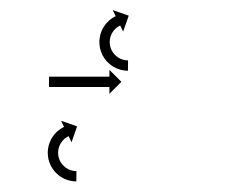

<svg xmlns="http://www.w3.org/2000/svg" viewBox="-20 -328 440 372"><path d="M76.3 -179.5C75.9 -179.5 75.4 -179.5 75 -179.5V-159.5C75.4 -159.5 75.9 -159.5 76.3 -159.5C77.6 -159.5 78.8 -159.5 80 -159.5C82 -159.5 83.9 -159.5 85.8 -159.5C88.3 -159.5 90.8 -159.5 93.3 -159.5C96.2 -159.5 99.2 -159.5 102.1 -159.5C105.4 -159.5 108.7 -159.5 112 -159.5C115.5 -159.5 119.1 -159.5 122.6 -159.5C126.2 -159.5 129.9 -159.5 133.5 -159.5C137.1 -159.5 140.8 -159.5 144.4 -159.5C147.9 -159.5 151.5 -159.5 155 -159.5C158.3 -159.5 161.6 -159.5 164.9 -159.5C167.8 -159.5 170.8 -159.5 173.7 -159.5C176.2 -159.5 178.7 -159.5 181.2 -159.5C183.1 -159.5 185 -159.5 187 -159.5C188.2 -159.5 189.4 -159.5 190.7 -159.5C191.1 -159.5 191.6 -159.5 192 -159.5V-146.3L215.2 -169.5L192 -192.7V-179.5C191.6 -179.5 191.1 -179.5 190.7 -179.5C189.4 -179.5 188.2 -179.5 187 -179.5C185 -179.5 183.1 -179.5 181.2 -179.5C178.7 -179.5 176.2 -179.5 173.7 -179.5C170.8 -179.5 167.8 -179.5 164.9 -179.5C161.6 -179.5 158.3 -179.5 155 -179.5C151.5 -179.5 147.9 -179.5 144.4 -179.5C140.8 -179.5 137.1 -179.5 133.5 -179.5C129.9 -179.5 126.2 -179.5 122.6 -179.5C119.1 -179.5 115.5 -179.5 112 -179.5C108.7 -179.5 105.4 -179.5 102.1 -179.5C99.2 -179.5 96.2 -179.5 93.3 -179.5C90.8 -179.5 88.3 -179.5 85.8 -179.5C83.9 -179.5 82 -179.5 80 -179.5C78.8 -179.5 77.6 -179.5 76.3 -179.5ZM126.4 23.5C126.9 23.5 127.4 23.5 127.9 23.5L128.1 3.5C127.7 3.5 127.3 3.5 126.8 3.5C126.8 3.5 126.9 3.5 126.9 3.5C127 3.5 127 3.5 127 3.5C125.9 3.4 124.8 3.4 123.8 3.3C123.8 3.3 123.8 3.3 123.9 3.3C124 3.3 124.1 3.3 124.1 3.3C122.4 3.1 120.7 2.7 119.1 2.4C119.1 2.4 119.2 2.4 119.3 2.4C119.4 2.5 119.6 2.5 119.6 2.5C117.4 1.9 115.3 1.2 113.2 0.3C113.2 0.3 113.3 0.4 113.5 0.4C113.6 0.5 113.8 0.6 113.8 0.6C111.4 -0.6 109.1 -1.9 106.9 -3.4C106.9 -3.4 107 -3.3 107.2 -3.2C107.3 -3.1 107.5 -3 107.5 -3C105.2 -4.8 103 -6.8 100.9 -8.9C100.9 -8.9 101.1 -8.8 101.2 -8.6C101.3 -8.5 101.5 -8.3 101.5 -8.3C99.5 -10.8 97.7 -13.4 96.2 -16.2C96.2 -16.2 96.3 -16 96.4 -15.8C96.5 -15.6 96.5 -15.5 96.5 -15.5C95.2 -18.4 94.1 -21.5 93.2 -24.7C93.2 -24.7 93.3 -24.4 93.3 -24.2C93.4 -24 93.4 -23.8 93.4 -23.8C92.9 -27 92.5 -30.2 92.5 -33.4C92.5 -33.4 92.5 -33.2 92.5 -33C92.5 -32.8 92.5 -32.6 92.5 -32.6C92.7 -35.8 93.2 -38.9 93.9 -41.9C93.9 -41.9 93.8 -41.7 93.8 -41.5C93.7 -41.3 93.7 -41.1 93.7 -41.1C94.6 -44 95.7 -46.7 97 -49.4C97 -49.4 96.9 -49.2 96.8 -49C96.7 -48.9 96.6 -48.7 96.6 -48.7C98 -51 99.5 -53.2 101.1 -55.3C101.1 -55.3 101 -55.2 100.9 -55C100.8 -54.9 100.7 -54.8 100.7 -54.8C102.2 -56.4 103.8 -58 105.5 -59.5C105.5 -59.5 105.4 -59.4 105.3 -59.3C105.2 -59.3 105.1 -59.2 105.1 -59.2C106.5 -60.2 107.9 -61.3 109.3 -62.2C109.3 -62.2 109.2 -62.2 109.1 -62.1C109.1 -62.1 109 -62 109 -62C109.9 -62.6 110.9 -63.1 111.9 -63.7C111.9 -63.7 111.8 -63.6 111.8 -63.6C111.8 -63.6 111.7 -63.6 111.7 -63.6C112.1 -63.8 112.5 -64 112.9 -64.1L118.6 -52.3L129.4 -83.2L98.4 -94L104.1 -82.1C103.7 -81.9 103.2 -81.7 102.8 -81.5C102.8 -81.5 102.7 -81.5 102.7 -81.4C102.7 -81.4 102.6 -81.4 102.6 -81.4C101.3 -80.7 100 -79.9 98.7 -79.2C98.7 -79.2 98.6 -79.1 98.5 -79.1C98.5 -79 98.4 -79 98.4 -79C96.4 -77.7 94.6 -76.3 92.7 -74.9C92.7 -74.9 92.6 -74.8 92.5 -74.7C92.4 -74.7 92.3 -74.6 92.3 -74.6C90.1 -72.6 87.9 -70.5 85.9 -68.2C85.9 -68.2 85.8 -68.1 85.7 -68C85.6 -67.9 85.5 -67.7 85.5 -67.7C83.3 -65 81.3 -62 79.4 -58.9C79.4 -58.9 79.4 -58.8 79.3 -58.6C79.2 -58.5 79.1 -58.3 79.1 -58.3C77.3 -54.7 75.8 -51 74.6 -47.2C74.6 -47.2 74.6 -47 74.5 -46.9C74.5 -46.7 74.4 -46.5 74.4 -46.5C73.4 -42.4 72.8 -38.2 72.5 -34C72.5 -34 72.5 -33.8 72.5 -33.6C72.5 -33.4 72.5 -33.2 72.5 -33.2C72.6 -28.9 73 -24.6 73.7 -20.3C73.7 -20.3 73.8 -20.1 73.8 -19.9C73.9 -19.7 73.9 -19.5 73.9 -19.5C75 -15.3 76.5 -11.1 78.4 -7.1C78.4 -7.1 78.5 -6.9 78.6 -6.7C78.6 -6.6 78.7 -6.4 78.7 -6.4C80.8 -2.7 83.2 0.9 85.9 4.2C85.9 4.2 86 4.3 86.1 4.5C86.3 4.6 86.4 4.8 86.4 4.8C89.1 7.7 92.1 10.4 95.2 12.8C95.2 12.8 95.4 12.9 95.5 13C95.6 13.1 95.8 13.2 95.8 13.2C98.8 15.2 101.9 17 105.1 18.6C105.1 18.6 105.2 18.6 105.4 18.7C105.5 18.8 105.7 18.8 105.7 18.8C108.4 20 111.3 21 114.2 21.8C114.2 21.8 114.3 21.8 114.4 21.8C114.6 21.9 114.7 21.9 114.7 21.9C116.9 22.4 119.2 22.8 121.5 23.1C121.5 23.1 121.6 23.1 121.7 23.1C121.8 23.2 121.9 23.2 121.9 23.2C123.3 23.3 124.8 23.4 126.3 23.5C126.3 23.5 126.3 23.5 126.4 23.5C126.4 23.5 126.4 23.5 126.4 23.5ZM226.5 -191C226.9 -191 227.4 -191 227.9 -191L228.1 -211C227.7 -211 227.3 -211 226.8 -211C226.8 -211 226.9 -211 226.9 -211C227 -211 227 -211 227 -211C225.9 -211 224.9 -211.1 223.8 -211.2C223.8 -211.2 223.9 -211.2 223.9 -211.2C224 -211.2 224.1 -211.2 224.1 -211.2C222.4 -211.4 220.7 -211.7 219.1 -212.1C219.1 -212.1 219.2 -212.1 219.3 -212C219.4 -212 219.6 -212 219.6 -212C217.4 -212.6 215.3 -213.3 213.2 -214.2C213.2 -214.2 213.4 -214.1 213.5 -214C213.6 -214 213.8 -213.9 213.8 -213.9C211.4 -215.1 209.1 -216.4 206.9 -217.9C206.9 -217.9 207 -217.8 207.2 -217.7C207.3 -217.6 207.5 -217.5 207.5 -217.5C205.2 -219.3 203 -221.3 201 -223.4C201 -223.4 201.1 -223.3 201.2 -223.1C201.3 -223 201.5 -222.8 201.5 -222.8C199.5 -225.3 197.7 -227.9 196.2 -230.7C196.2 -230.7 196.3 -230.5 196.4 -230.3C196.5 -230.1 196.6 -229.9 196.6 -229.9C195.2 -232.9 194.1 -236 193.2 -239.1C193.2 -239.1 193.3 -238.9 193.3 -238.7C193.4 -238.5 193.4 -238.3 193.4 -238.3C192.9 -241.5 192.6 -244.7 192.5 -247.9C192.5 -247.9 192.5 -247.7 192.5 -247.5C192.5 -247.3 192.5 -247.1 192.5 -247.1C192.7 -250.2 193.2 -253.3 193.9 -256.4C193.9 -256.4 193.8 -256.2 193.8 -256C193.7 -255.8 193.7 -255.6 193.7 -255.6C194.6 -258.4 195.7 -261.2 197 -263.8C197 -263.8 196.9 -263.7 196.8 -263.5C196.7 -263.4 196.6 -263.2 196.6 -263.2C198 -265.5 199.5 -267.7 201.1 -269.8C201.1 -269.8 201 -269.6 200.9 -269.5C200.8 -269.4 200.7 -269.3 200.7 -269.3C202.2 -270.9 203.8 -272.5 205.5 -274C205.5 -274 205.4 -273.9 205.3 -273.8C205.2 -273.7 205.1 -273.7 205.1 -273.7C206.5 -274.7 207.9 -275.8 209.3 -276.7C209.3 -276.7 209.2 -276.6 209.1 -276.6C209.1 -276.5 209 -276.5 209 -276.5C209.9 -277.1 210.9 -277.6 211.9 -278.1C211.9 -278.1 211.8 -278.1 211.8 -278.1C211.8 -278.1 211.7 -278.1 211.7 -278.1C212.1 -278.2 212.5 -278.4 212.9 -278.6L218.6 -266.8L229.4 -297.7L198.4 -308.5L204.1 -296.6C203.7 -296.4 203.2 -296.2 202.8 -296C202.8 -296 202.8 -295.9 202.7 -295.9C202.7 -295.9 202.6 -295.9 202.6 -295.9C201.3 -295.2 200 -294.4 198.7 -293.7C198.7 -293.7 198.6 -293.6 198.6 -293.6C198.5 -293.5 198.4 -293.5 198.4 -293.5C196.4 -292.2 194.6 -290.8 192.7 -289.4C192.7 -289.4 192.6 -289.3 192.5 -289.2C192.4 -289.1 192.3 -289 192.3 -289C190.1 -287.1 187.9 -284.9 185.9 -282.7C185.9 -282.7 185.8 -282.6 185.7 -282.5C185.6 -282.3 185.5 -282.2 185.5 -282.2C183.3 -279.4 181.3 -276.5 179.5 -273.4C179.5 -273.4 179.4 -273.3 179.3 -273.1C179.2 -272.9 179.1 -272.8 179.1 -272.8C177.3 -269.2 175.8 -265.5 174.6 -261.7C174.6 -261.7 174.6 -261.5 174.5 -261.3C174.5 -261.1 174.4 -261 174.4 -261C173.5 -256.9 172.8 -252.7 172.5 -248.5C172.5 -248.5 172.5 -248.3 172.5 -248.1C172.5 -247.9 172.5 -247.7 172.5 -247.7C172.6 -243.4 173 -239.1 173.7 -234.8C173.7 -234.8 173.8 -234.6 173.8 -234.4C173.9 -234.2 173.9 -234 173.9 -234C175.1 -229.7 176.5 -225.6 178.4 -221.6C178.4 -221.6 178.5 -221.4 178.6 -221.2C178.7 -221 178.7 -220.9 178.7 -220.9C180.8 -217.1 183.2 -213.6 185.9 -210.3C185.9 -210.3 186 -210.1 186.1 -210C186.3 -209.8 186.4 -209.7 186.4 -209.7C189.1 -206.8 192.1 -204.1 195.2 -201.7C195.2 -201.7 195.4 -201.6 195.5 -201.5C195.7 -201.3 195.8 -201.2 195.8 -201.2C198.8 -199.3 201.9 -197.5 205.1 -195.9C205.1 -195.9 205.2 -195.8 205.4 -195.8C205.5 -195.7 205.7 -195.7 205.7 -195.7C208.4 -194.5 211.3 -193.5 214.2 -192.7C214.2 -192.7 214.3 -192.7 214.5 -192.6C214.6 -192.6 214.7 -192.6 214.7 -192.6C217 -192.1 219.2 -191.7 221.5 -191.4C221.5 -191.4 221.6 -191.3 221.7 -191.3C221.8 -191.3 221.9 -191.3 221.9 -191.3C223.3 -191.2 224.8 -191.1 226.3 -191C226.3 -191 226.3 -191 226.4 -191C226.4 -191 226.5 -191 226.5 -191Z"/></svg>

Font: FRB American Cursive Just Arrows Extrabold
Style: Bold Italic
Weight: 800
Italic angle: -25°
Version: Version 2.0;Modular Font Editor K font №1